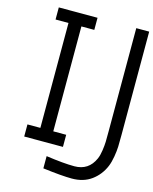

<svg xmlns="http://www.w3.org/2000/svg" viewBox="-144 -927 955 1197"><g transform="rotate(15 333.5 -328.0)"><path d="M583.3 -167.3V-833.3H666.7V-167.3Q666.7 -118.5 665.7 -90.8Q664.7 -63.2 658.5 -25.7Q652.3 11.7 640.6 40.4Q615.2 100.9 563.8 138.7Q512.4 176.4 437.5 176.4Q373.7 176.4 250 160.8V82Q363.9 98.3 432.9 98.3Q524.7 98.3 562.5 13Q572.3 -9.1 577.1 -42.3Q582 -75.5 582.7 -99.3Q583.3 -123 583.3 -167.3ZM333.3 -833.3V-755.2H250V-78.1H333.3V0H83.3V-78.1H166.7V-755.2H83.3V-833.3Z"/></g></svg>

Font: Monoid
Style: Regular
Weight: 400
Width: 4
Monospace: yes
Designer: Andreas Larsen (@larsenwork)
Version: Version 0.61